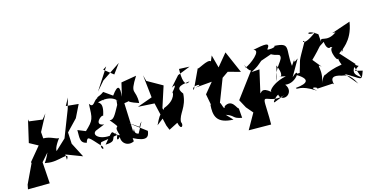

<svg xmlns="http://www.w3.org/2000/svg" viewBox="-136 -1245 3758 1937"><g transform="rotate(-15 1743.0 -276.0)"><path d="M411 -44 332 -53 581 42 502 -111 496 -230 609 -348 674 -480 543 -493 586 -571 554 -459 446 -181 325 -68C380 -63 279 -46 394 -199C364 -193 319 -236 239 -237L234 -304L325 -475L282 -422L144 -440L140 -462L86 -229L176 -180L58 -38L60 -25L-34 173L-43 220L185 218L170 -6L243 -89C191 30 172 3 209 11C333 38 472 -57 414 34Z M944 -533C878 -481 825 -512 932 -449C844 -571 828 -369 774 -455C769 -296 770 -287 674 -196L593 -229C595 -152 579 -98 651 -80C675 -147 678 -132 797 -2C814 45 755 16 794 -49L969 -77C927 16 1014 -48 1031 -150C930 -22 1028 73 1114 28L1111 -6C1245 63 1271 24 1278 -37L1113 -161C1255 -74 1178 -88 1241 -146L1181 -34C1111 -48 1175 -136 1133 -68L1121 -368C1228 -381 1094 -387 1266 -331C1273 -487 1193 -425 1307 -605L1147 -578L1114 -437C1124 -543 1107 -575 1032 -471ZM1047 -370C992 -270 974 -233 933 -240C1056 -92 937 -221 996 -65C899 -105 968 -178 830 -13C967 -17 884 -71 976 -105C813 -51 711 -134 771 -174L869 -214C756 -226 874 -324 881 -299C931 -445 859 -434 870 -446C1061 -498 1089 -348 1053 -423ZM1040 -774 894 -549 976 -644 1172 -775 1098 -674 1002 -750Z M1499 -153 1479 -220 1550 -439 1393 -528 1376 -591 1402 -354 1244 -297 1415 -287 1472 -40 1492 9 1586 -39C1605 53 1645 3 1624 -37C1628 -122 1712 -164 1720 -308C1668 -375 1692 -397 1813 -411C1752 -363 1740 -461 1743 -559L1852 -554L1718 -501L1624 -395C1725 -455 1569 -299 1620 -347C1622 -362 1635 -268 1496 -217C1449 -137 1460 -221 1387 -66Z M2079 10C2170 40 2130 64 2231 82L2223 -19C2205 -15 2182 -133 2092 -77C2072 -3 2059 -207 2037 -79L2145 -359L2210 -404L2339 -369L2239 -599L2133 -471L2097 -605L2074 -550C2046 -583 1920 -494 1928 -518L1833 -315C1804 -369 1978 -357 1856 -334L2029 -349L1940 -241L1971 -76C1912 -7 2038 -105 1956 -129C1947 -10 1969 71 2142 77Z M2594 13C2545 33 2660 -86 2644 -36C2691 43 2806 -40 2737 -128C2862 -107 2941 -287 2829 -182L2927 -352C2826 -273 2953 -437 2852 -294C2832 -478 2904 -527 2730 -535C2752 -517 2654 -508 2655 -519C2709 -587 2639 -576 2518 -551C2597 -530 2447 -416 2396 -398C2377 -486 2397 -368 2441 -356C2376 -270 2313 -183 2248 -97L2295 -10L2354 59L2262 221L2496 223V147L2492 13C2489 -111 2540 24 2700 -29ZM2581 -96C2501 -163 2488 -117 2472 -108L2526 -345L2442 -339C2518 -379 2513 -380 2566 -424L2710 -474C2694 -499 2610 -467 2757 -434C2796 -381 2672 -329 2663 -183L2701 -339C2783 -150 2621 -248 2765 -209C2556 -165 2550 -28 2624 -150Z M3192 -533C3079 -618 3062 -541 3162 -560C2990 -432 3019 -539 3037 -497C2913 -277 2964 -377 2909 -205L2854 -204C2995 -125 2969 -81 2832 -69C2839 -39 2872 -92 3033 14C2937 -59 3081 -10 3030 -5L3202 -15C3241 32 3143 -123 3311 -69C3338 -60 3389 -75 3452 52L3343 -78C3505 11 3489 47 3529 -63L3453 -81C3534 -162 3507 -69 3432 -190L3499 -2C3414 -56 3433 -92 3476 -147L3345 -292C3442 -368 3318 -246 3392 -316C3358 -318 3498 -366 3528 -575L3330 -508H3364C3247 -421 3196 -528 3199 -441ZM3295 -370C3240 -357 3325 -167 3323 -271C3316 -246 3323 -216 3339 -177C3165 -151 3089 -78 3166 -114C3145 -141 3118 -92 3081 -8C3169 -168 3070 -268 3140 -208L3049 -320C3049 -304 3041 -322 3044 -277C3222 -451 3131 -385 3224 -445C3236 -326 3306 -388 3260 -383Z"/></g></svg>

Font: Asimov Silicon
Style: Regular
Weight: 400
Designer: Google
Version: Version 2.000980; 2014